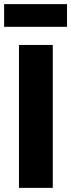

<svg xmlns="http://www.w3.org/2000/svg" viewBox="-27 -911 345 931"><path d="M229 0H65V-693H229ZM-7 -781V-891H298V-781Z"/></svg>

Font: Fira Sans BGR
Style: Bold
Weight: 700
Designer: bBox Type GmbH & Carrois Corporate GbR & Edenspiekermann AG
Foundry: bBox Type GmbH & Carrois Corporate GbR & Edenspiekermann AG
Version: Version 4.301